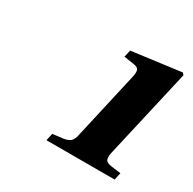

<svg xmlns="http://www.w3.org/2000/svg" viewBox="-101 -920 621 617"><g transform="rotate(30 209.0 -612.0)"><path d="M141.1 -408.2 147 -435.1 186 -439.9Q203.1 -442.4 211.4 -450Q219.7 -457.5 223.1 -476.1L279.8 -726.1Q283.2 -744.1 279.8 -750.7Q276.4 -757.3 264.2 -759.8L224.1 -766.1L230 -792L412.1 -815.9L418 -809.1L341.8 -476.1Q338.4 -457 342.8 -449.7Q347.2 -442.4 362.8 -439.9L399.9 -435.1L394 -408.2Z"/></g></svg>

Font: Linguistics Pro
Style: Bold Italic
Weight: 700
Italic angle: -12°
Designer: Stefan Peev, Context Ltd
Foundry: Stefan Peev, Context Ltd
Version: Version 001.000